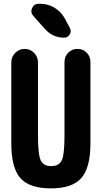

<svg xmlns="http://www.w3.org/2000/svg" viewBox="-20 -990 540 1019"><path d="M460 -661.1V-230.5Q460 -98.6 411.1 -44.4Q362.3 9.8 250 9.8Q137.7 9.8 88.9 -43.9Q40 -97.7 40 -230.5V-659.2Q40 -688.5 61 -709.5Q82 -730.5 110.8 -730.5Q139.6 -730.5 160.6 -709.5Q181.6 -688.5 181.6 -659.2V-269.5Q181.6 -168.9 196.3 -138.7Q210.9 -108.4 252 -108.4Q293 -108.4 307.6 -138.7Q322.3 -168.9 322.3 -269.5V-661.1Q322.3 -690.4 342.3 -710.4Q362.3 -730.5 391.1 -730.5Q419.9 -730.5 439.9 -710.4Q460 -690.4 460 -661.1ZM195.3 -969.7Q234.4 -969.7 268.1 -949.7Q301.8 -929.7 321.3 -896.5L350.6 -841.8Q360.4 -824.2 350.1 -807.1Q339.8 -790 320.3 -790Q260.7 -790 219.7 -835L156.2 -906.2Q140.6 -924.8 150.4 -947.3Q160.2 -969.7 184.6 -969.7Z"/></svg>

Font: Rounded-X Mgen+ 2m bold
Style: Bold
Weight: 700
Designer: [Source Han Sans]
Ryoko NISHIZUKA  (kana & ideographs); Paul D. Hunt (Latin, Greek & Cyrillic); Wenlong ZHANG  (bopomofo
Version: Version 1.059.20150602